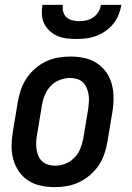

<svg xmlns="http://www.w3.org/2000/svg" viewBox="-20 -760 540 788"><path d="M205 8Q176 8 147.5 2Q119 -4 96 -19Q73 -34 57.5 -56.5Q42 -79 34.5 -106Q27 -133 27.5 -162.5Q28 -192 33 -221L53 -341Q57 -366 65.5 -391Q74 -416 88.5 -438Q103 -460 123.5 -478Q144 -496 168 -507.5Q192 -519 217.5 -523.5Q243 -528 268 -528Q298 -528 326 -522Q354 -516 377 -501Q400 -486 416 -463.5Q432 -441 439 -414Q446 -387 446 -357.5Q446 -328 441 -299L421 -179Q417 -154 408.5 -129Q400 -104 385.5 -82Q371 -60 350 -42Q329 -24 305 -12.5Q281 -1 255.5 3.5Q230 8 205 8ZM207 -80Q228 -80 249 -88.5Q270 -97 286 -113.5Q302 -130 310 -151Q318 -172 322 -193L342 -313Q344 -328 345 -343Q346 -358 343.5 -372.5Q341 -387 335.5 -400Q330 -413 320 -422.5Q310 -432 296 -436Q282 -440 267 -440Q246 -440 224.5 -431.5Q203 -423 187.5 -406.5Q172 -390 163.5 -369Q155 -348 152 -327L132 -207Q129 -192 128.5 -177Q128 -162 130 -147.5Q132 -133 137.5 -120Q143 -107 153.5 -97.5Q164 -88 178 -84Q192 -80 207 -80ZM293 -600Q273 -600 253 -602.5Q233 -605 215.5 -612.5Q198 -620 184 -633Q170 -646 161.5 -663Q153 -680 152 -700Q151 -720 154 -740H238Q236 -725 239.5 -711.5Q243 -698 253 -689Q263 -680 277 -676.5Q291 -673 305 -673Q320 -673 335 -676.5Q350 -680 363 -689Q376 -698 384 -711.5Q392 -725 394 -740H478Q475 -720 467 -700Q459 -680 445.5 -663Q432 -646 413.5 -633Q395 -620 375 -612.5Q355 -605 334 -602.5Q313 -600 293 -600Z"/></svg>

Font: Iosevka SS04 Semibold
Style: Italic
Weight: 600
Italic angle: -9°
Monospace: yes
Designer: Belleve Invis
Foundry: Belleve Invis
Version: Version 19.0.0; ttfautohint (v1.8.4)